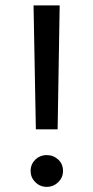

<svg xmlns="http://www.w3.org/2000/svg" viewBox="-20 -707 356 732"><path d="M207.5 -686.5H107.9L116.7 -213.9H199.7ZM96.7 -55.7C96.7 -38.6 102.5 -24.4 114.7 -12.7C126.5 -0.5 141.1 5.4 158.2 5.4C175.3 5.4 189.9 -0.5 202.1 -12.7C214.4 -24.4 220.2 -38.6 220.2 -55.7C220.2 -72.8 214.4 -86.9 202.1 -98.6C189.9 -109.9 175.3 -115.7 158.2 -115.7C123.5 -115.7 96.7 -89.4 96.7 -55.7Z"/></svg>

Font: Estedad Medium
Style: Regular
Weight: 500
Designer: Amin Abedi
Version: Version 7.3